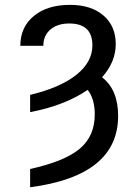

<svg xmlns="http://www.w3.org/2000/svg" viewBox="-20 -573 580 806"><path d="M106.5 213.1V136.4Q251.8 104.4 314.8 51.3Q377.8 -1.8 377.8 -92.3Q377.8 -158.4 348 -195.7Q302.2 -164.1 241.1 -140.1Q180 -116.1 106.5 -102.3V-174.7Q232.6 -204.9 300.2 -258.7Q367.9 -312.5 367.9 -382.8Q367.9 -474.4 270.6 -474.4Q221.2 -474.4 191.6 -449Q161.9 -423.7 161.9 -380.7H65.3Q65.3 -459.2 122 -505.9Q178.6 -552.6 274.1 -552.6Q362.2 -552.6 414.1 -508.2Q465.9 -463.8 465.9 -387.8Q465.9 -312.9 408.4 -248.6Q475.9 -196.4 475.9 -86.6Q475.9 164.8 106.5 213.1Z"/></svg>

Font: Linik Sans
Style: Regular
Weight: 400
Designer: Rasmus Andersson (font), Marc Monis (original base), Kil Hyung-jin (Pretendard portions), Cristiano Sobral (main changes
Foundry: rsms
Version: Version 3.018;May 31, 2022;FontCreator 14.0.0.2814 64-bit; t